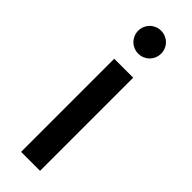

<svg xmlns="http://www.w3.org/2000/svg" viewBox="-244 -731 745 745"><g transform="rotate(45 128.0 -358.5)"><path d="M76.2 0V-511.2H180.2V0ZM127.9 -590.8Q114.7 -590.8 103.3 -595.7Q91.8 -600.6 83.3 -609.1Q74.7 -617.7 69.8 -629.2Q64.9 -640.6 64.9 -653.8Q64.9 -667 69.8 -678.5Q74.7 -689.9 83.3 -698.5Q91.8 -707 103.3 -711.9Q114.7 -716.8 127.9 -716.8Q141.1 -716.8 152.6 -711.9Q164.1 -707 172.6 -698.5Q181.2 -689.9 186 -678.5Q190.9 -667 190.9 -653.8Q190.9 -640.6 186 -629.2Q181.2 -617.7 172.6 -609.1Q164.1 -600.6 152.6 -595.7Q141.1 -590.8 127.9 -590.8Z"/></g></svg>

Font: Overpass
Style: Regular
Weight: 400
Designer: Delve Withrington
Foundry: Delve Fonts
Version: Version 1.001